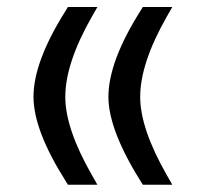

<svg xmlns="http://www.w3.org/2000/svg" viewBox="-20 -523 567 537"><path d="M252.4 -503.4 236.8 -476.1Q162.6 -345.7 162.6 -252Q162.6 -163.6 236.8 -33.7L252.4 -6.3H169.9L164.6 -15.1Q73.7 -158.2 73.7 -252.4Q73.7 -351.1 164.6 -494.6L169.9 -503.4ZM379.4 -6.3Q283.2 -157.7 283.2 -252Q283.2 -351.1 374 -494.6L379.4 -503.4H461.9L446.3 -476.1Q372.1 -345.7 372.1 -252Q372.1 -163.6 446.3 -33.7L461.9 -6.3Z"/></svg>

Font: Gandom FD
Style: FD
Weight: 400
Foundry: DejaVu fonts team - Redesigned by Saber Rastikerdar - Based on Samim Font
Version: Version 0.6